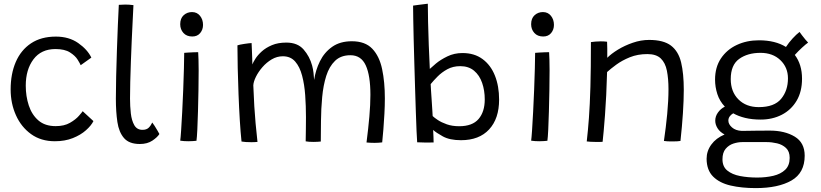

<svg xmlns="http://www.w3.org/2000/svg" viewBox="-20 -740 4319 1010"><path d="M471.5 -103Q460 -79.5 432.2 -54.8Q404.5 -30 363 -13.5Q321.5 3 268.5 3Q195.5 3 143.5 -34.5Q91.5 -72 63.8 -134Q36 -196 36 -269.5Q36 -351.5 63 -414Q90 -476.5 143 -512Q196 -547.5 274 -547.5Q343 -547.5 391.5 -513.5Q440 -479.5 460.5 -437L404.5 -397Q401 -405.5 388.5 -426Q376 -446.5 348.2 -464.2Q320.5 -482 272 -482Q196.5 -482 156 -428Q115.5 -374 115.5 -289.5Q115.5 -233.5 131.5 -185Q147.5 -136.5 182 -106.5Q216.5 -76.5 273 -76.5Q318 -76.5 348.2 -94Q378.5 -111.5 395.2 -130.8Q412 -150 415 -155Z M818.5 -35Q808 -18 781.5 -0.2Q755 17.5 715.5 17.5Q659.5 17.5 632.5 -13.5Q605.5 -44.5 597.5 -98.2Q589.5 -152 589.5 -220.5Q589.5 -270.5 591 -337.2Q592.5 -404 595 -474.8Q597.5 -545.5 600 -608.5Q602.5 -671.5 605 -714.5Q624 -716 639 -716Q659.5 -716 682 -713Q680.5 -680 678 -631.8Q675.5 -583.5 673 -527.8Q670.5 -472 668.5 -415.5Q666.5 -359 665.2 -308.5Q664 -258 664 -221Q664 -181.5 668.2 -143.8Q672.5 -106 686.5 -81.5Q700.5 -57 729.5 -57Q750.5 -57 761.8 -67.8Q773 -78.5 781 -95.5Q785 -91 793.2 -78Q801.5 -65 809 -52Q816.5 -39 818.5 -35Z M991.5 -548Q961.5 -548 944.8 -566.8Q928 -585.5 928 -612.5Q928 -643.5 946.2 -660Q964.5 -676.5 990 -676.5Q1016.5 -676.5 1032.2 -656.8Q1048 -637 1048 -609Q1048 -584 1033 -566Q1018 -548 991.5 -548ZM1013.5 0.5Q1006.5 1.5 994.5 2.2Q982.5 3 970.5 3Q948 3 928 0Q930 -13 932.8 -54.2Q935.5 -95.5 938.5 -151.8Q941.5 -208 943.8 -268Q946 -328 947.5 -379.8Q949 -431.5 949 -462Q954.5 -462.5 969.2 -463.5Q984 -464.5 999.5 -465Q1015 -465.5 1022.5 -465.5Q1023.5 -452.5 1024.2 -427Q1025 -401.5 1025 -369.5Q1025 -322.5 1024 -266Q1023 -209.5 1021.5 -154.8Q1020 -100 1018 -58.2Q1016 -16.5 1013.5 0.5Z M1250.5 4.5Q1245.5 -42 1241.5 -107Q1237.5 -172 1234.8 -243.5Q1232 -315 1230.5 -382.5Q1229 -450 1229 -501.5Q1241 -505.5 1266 -509.2Q1291 -513 1303.5 -513.5Q1304 -503.5 1305 -479Q1306 -454.5 1306.8 -431.2Q1307.5 -408 1307.5 -401Q1311.5 -412 1323.5 -431Q1335.5 -450 1357 -469.5Q1378.5 -489 1410.5 -502.5Q1442.5 -516 1486.5 -516Q1545.5 -516 1577.2 -479.5Q1609 -443 1622 -395Q1627 -376 1629.2 -356.8Q1631.5 -337.5 1632.5 -319.5Q1640 -371 1663 -417.8Q1686 -464.5 1727.5 -493.8Q1769 -523 1831 -523Q1901 -523 1938.5 -483.5Q1976 -444 1990.2 -376Q2004.5 -308 2004.5 -222.5Q2004.5 -184 2002.2 -141.8Q2000 -99.5 1996.8 -60Q1993.5 -20.5 1990.5 9Q1971 11.5 1950.5 11.5Q1928.5 11.5 1908 9.5Q1917.5 -64 1923 -127Q1928.5 -190 1928.5 -241Q1928.5 -343 1904 -396.2Q1879.5 -449.5 1823.5 -449.5Q1773 -449.5 1742.5 -420Q1712 -390.5 1696.2 -340.8Q1680.5 -291 1674.8 -229.2Q1669 -167.5 1668.5 -103.5Q1668.5 -77.5 1668 -49.8Q1667.5 -22 1667.5 4.5Q1661 5 1650.8 5.8Q1640.5 6.5 1630.5 6.5Q1619 6.5 1606.8 5.8Q1594.5 5 1588 3.5Q1588.5 -29.5 1589 -61Q1589.5 -92.5 1589.5 -123.5Q1589.5 -182 1585.5 -238.8Q1581.5 -295.5 1569.2 -342Q1557 -388.5 1532.8 -416.2Q1508.5 -444 1468 -444Q1437 -444 1409.5 -427.8Q1382 -411.5 1360.5 -386.8Q1339 -362 1326.2 -336Q1313.5 -310 1312.5 -291Q1317 -171 1324.5 -91.5Q1332 -12 1334.5 6.5Q1330 7 1320.2 7.5Q1310.5 8 1303 8Q1269.5 8 1250.5 4.5Z M2174.5 8.5Q2173 -9 2171.2 -51Q2169.5 -93 2167.5 -151Q2165.5 -209 2163.5 -275.5Q2161.5 -342 2159.5 -409Q2157.5 -476 2156 -536.2Q2154.5 -596.5 2153.8 -642.2Q2153 -688 2153 -710.5Q2159.5 -711.5 2182.2 -714.5Q2205 -717.5 2230.5 -720.5Q2230.5 -682.5 2231.8 -625.2Q2233 -568 2235.5 -503Q2238 -438 2241 -377.5Q2249 -385.5 2273.2 -405.8Q2297.5 -426 2333.5 -443.5Q2369.5 -461 2413 -461Q2475.5 -461 2518.5 -429.2Q2561.5 -397.5 2583.5 -342.2Q2605.5 -287 2605.5 -216Q2605.5 -116 2553 -59.2Q2500.5 -2.5 2405 -2.5Q2345.5 -2.5 2309.5 -22.5Q2273.5 -42.5 2258.5 -56.5Q2259.5 -42 2260.2 -21Q2261 0 2261 9.5Q2243 10 2216.8 9.8Q2190.5 9.5 2174.5 8.5ZM2256 -129.5Q2264 -121.5 2283 -108.8Q2302 -96 2330.5 -86Q2359 -76 2395.5 -76Q2465 -76 2497.5 -114Q2530 -152 2530 -217Q2530 -264 2516.2 -304Q2502.5 -344 2473.8 -368Q2445 -392 2401 -392Q2363 -392 2333.2 -375.8Q2303.5 -359.5 2281.8 -337.5Q2260 -315.5 2245.5 -297.5Q2245.5 -290.5 2247.2 -266.2Q2249 -242 2250.8 -212.8Q2252.5 -183.5 2254.2 -159.8Q2256 -136 2256 -129.5Z M2837.5 -548Q2807.5 -548 2790.8 -566.8Q2774 -585.5 2774 -612.5Q2774 -643.5 2792.2 -660Q2810.5 -676.5 2836 -676.5Q2862.5 -676.5 2878.2 -656.8Q2894 -637 2894 -609Q2894 -584 2879 -566Q2864 -548 2837.5 -548ZM2859.5 0.5Q2852.5 1.5 2840.5 2.2Q2828.5 3 2816.5 3Q2794 3 2774 0Q2776 -13 2778.8 -54.2Q2781.5 -95.5 2784.5 -151.8Q2787.5 -208 2789.8 -268Q2792 -328 2793.5 -379.8Q2795 -431.5 2795 -462Q2800.5 -462.5 2815.2 -463.5Q2830 -464.5 2845.5 -465Q2861 -465.5 2868.5 -465.5Q2869.5 -452.5 2870.2 -427Q2871 -401.5 2871 -369.5Q2871 -322.5 2870 -266Q2869 -209.5 2867.5 -154.8Q2866 -100 2864 -58.2Q2862 -16.5 2859.5 0.5Z M3150 6Q3142 6.5 3131.5 6.8Q3121 7 3110.5 6.5Q3100 6.5 3087 5.8Q3074 5 3066.5 4Q3073 -52 3078 -119.8Q3083 -187.5 3085.8 -283.2Q3088.5 -379 3088.5 -518.5Q3098 -520 3111.5 -521.2Q3125 -522.5 3140 -522.5Q3148.5 -522.5 3157.8 -522Q3167 -521.5 3173.5 -520.5Q3174.5 -512 3174.5 -484.2Q3174.5 -456.5 3174.5 -436Q3195 -457 3230.5 -478.8Q3266 -500.5 3308.8 -515.2Q3351.5 -530 3394.5 -530Q3470.5 -530 3509.8 -500Q3549 -470 3563 -411.5Q3577 -353 3577 -267.5Q3577 -214.5 3572.5 -145Q3568 -75.5 3559.5 1.5Q3546 4 3516.5 4Q3504 4 3492.2 3.5Q3480.5 3 3472.5 1.5Q3483 -69.5 3489.8 -140.5Q3496.5 -211.5 3496.5 -270.5Q3496.5 -326 3488.2 -367.8Q3480 -409.5 3456 -432.5Q3432 -455.5 3385.5 -455.5Q3334.5 -455.5 3293.2 -438.8Q3252 -422 3221.8 -399.8Q3191.5 -377.5 3173.5 -361Q3170 -232 3162.5 -134.2Q3155 -36.5 3150 6Z M3981.5 -111Q3936 -111 3900 -119.8Q3864 -128.5 3837 -144Q3811.5 -128.5 3811.5 -105.5Q3811.5 -86.5 3830.5 -69.8Q3849.5 -53 3881.5 -51.5Q3884.5 -51.5 3887.5 -51.5Q3919 -52 3956.5 -52.5Q3994 -53 4029 -53Q4108.5 -53 4160.8 -21.2Q4213 10.5 4213 79Q4213 169.5 4143.5 209.5Q4074 249.5 3955.5 249.5Q3881.5 249.5 3823.2 236Q3765 222.5 3731.2 188.8Q3697.5 155 3697 95.5Q3697 54.5 3721.8 20.5Q3746.5 -13.5 3791.5 -32.5Q3766.5 -46 3754.5 -65.5Q3742.5 -85 3742.5 -105Q3742.5 -128.5 3757 -148.5Q3771.5 -168.5 3793 -179Q3765.5 -208 3753.5 -245.2Q3741.5 -282.5 3741.5 -321Q3741.5 -386.5 3772.5 -432.8Q3803.5 -479 3855.8 -503.5Q3908 -528 3972.5 -528Q4058 -528 4114.5 -493Q4129.5 -516 4149.5 -537.8Q4169.5 -559.5 4186 -572Q4190 -566 4198.5 -554.8Q4207 -543.5 4216.2 -532.5Q4225.5 -521.5 4231 -516Q4220.5 -509 4199.2 -489.5Q4178 -470 4161 -451Q4199 -401 4199 -326Q4199 -258 4170.5 -210Q4142 -162 4092.8 -136.5Q4043.5 -111 3981.5 -111ZM3971.5 -176.5Q4053 -176.5 4089 -220Q4125 -263.5 4125 -328Q4125 -385.5 4085 -423.8Q4045 -462 3980.5 -462Q3912.5 -462 3868.2 -430Q3824 -398 3824 -324Q3824 -257.5 3864.5 -217Q3905 -176.5 3971.5 -176.5ZM3963 194Q4009 194 4048 184.8Q4087 175.5 4110.5 153Q4134 130.5 4134 90.5Q4134 56.5 4114.8 38.5Q4095.5 20.5 4067.8 14Q4040 7.5 4014 7.5H3884Q3862 7.5 3838 15.2Q3814 23 3797.2 42.8Q3780.5 62.5 3780.5 98Q3780.5 136.5 3806 157.2Q3831.5 178 3873 186Q3914.5 194 3963 194Z"/></svg>

Font: Grandstander Light
Style: Regular
Weight: 300
Designer: Tyler Finck
Foundry: Etcetera Type Co
Version: Version 1.200; ttfautohint (v1.8.3)